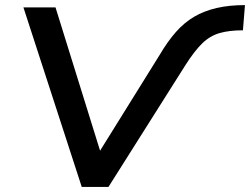

<svg xmlns="http://www.w3.org/2000/svg" viewBox="-20 -734 982 754"><path d="M301 0 72 -705H198L374 -139H371L608 -520Q638 -571 670.5 -608Q703 -645 742 -668Q781 -691 830.5 -702.5Q880 -714 942 -714L934 -615Q880 -615 842 -604Q804 -593 773.5 -563Q743 -533 708 -478L406 0Z"/></svg>

Font: Nunito Sans 7pt SemiExpanded SemiBold
Style: Italic
Weight: 600
Width: 6
Italic angle: -9°
Designer: Vernon Adams
Foundry: Vernon Adams
Version: Version 3.101;gftools[0.9.27]